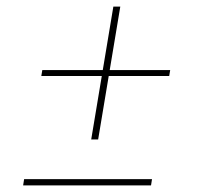

<svg xmlns="http://www.w3.org/2000/svg" viewBox="-20 -561 640 581"><path d="M256 -139 288 -331H105L108 -349H291L323 -541H344L312 -349H495L492 -331H309L277 -139ZM50 0 53 -19H440L437 0Z"/></svg>

Font: Iosevka Slab ThExObl
Style: Regular
Weight: 100
Width: 7
Italic angle: -9°
Monospace: yes
Designer: Belleve Invis
Foundry: Belleve Invis
Version: Version 11.1.1; ttfautohint (v1.8.3)